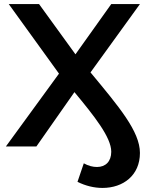

<svg xmlns="http://www.w3.org/2000/svg" viewBox="-20 -720 735 944"><path d="M9 0H159L346 -267C443 -150 527 -45 527 26C527 74 499 101 457 101C437 101 415 96 392 83L361 174C401 194 443 204 484 204C586 204 668 142 668 32C668 -74 565 -195 425 -364L668 -700H527L351 -453L172 -700H23L270 -358Z"/></svg>

Font: Chess Sans SemiBold
Style: Regular
Weight: 600
Designer: Wolf Bōese
Foundry: Wolf Bōese
Version: Version 7.223;Glyphs 3.3 (3306)